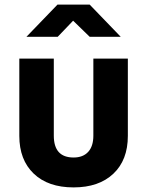

<svg xmlns="http://www.w3.org/2000/svg" viewBox="-20 -805 640 835"><path d="M300 10Q189 10 126.5 -50Q64 -110 64 -214V-550H214V-215Q214 -120 300 -120Q341 -120 363.5 -144.5Q386 -169 386 -215V-550H536V-214Q536 -109 473 -49.5Q410 10 300 10ZM95 -645 230 -785H370L505 -645H370L298 -715L231 -645Z"/></svg>

Font: NKDuy Mono ExtraBold
Style: Regular
Weight: 800
Monospace: yes
Designer: NKDuy
Foundry: NKDuy
Version: Version 2.251; ttfautohint (v1.8.4.7-5d5b)